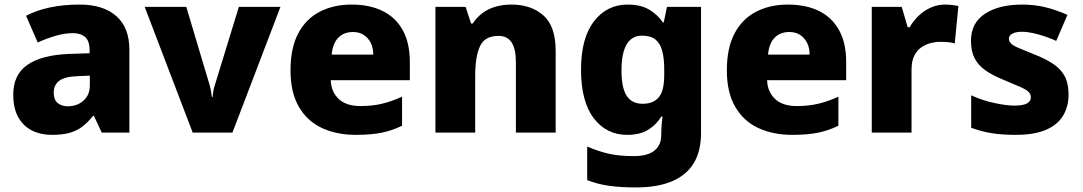

<svg xmlns="http://www.w3.org/2000/svg" viewBox="-20 -580 4736 840"><path d="M328 -560Q432 -560 489 -509.5Q546 -459 546 -363V0H425L391 -73H387Q364 -44 339.5 -25.5Q315 -7 283.5 1.5Q252 10 206 10Q158 10 120 -9Q82 -28 60 -67Q38 -106 38 -166Q38 -253 99.5 -296Q161 -339 280 -344L372 -347V-359Q372 -401 352.5 -418Q333 -435 298 -435Q264 -435 224 -423.5Q184 -412 145 -394L94 -511Q140 -535 198.5 -547.5Q257 -560 328 -560ZM323 -247Q263 -245 239 -226.5Q215 -208 215 -175Q215 -144 232 -129.5Q249 -115 277 -115Q317 -115 345 -139.5Q373 -164 373 -206V-249Z M823 0 613 -550H795L892 -225Q894 -219 897.5 -206.5Q901 -194 903.5 -180.5Q906 -167 907 -155H910Q911 -167 913 -180Q915 -193 919 -205Q923 -217 925 -224L1025 -550H1207L997 0Z M1518 -560Q1597 -560 1654 -532Q1711 -504 1742 -448Q1773 -392 1773 -309V-229H1427Q1429 -178 1462 -147Q1495 -116 1557 -116Q1608 -116 1650.5 -126Q1693 -136 1739 -157V-30Q1699 -10 1652.5 0Q1606 10 1537 10Q1454 10 1389.5 -19.5Q1325 -49 1288 -112Q1251 -175 1251 -272Q1251 -370 1284.5 -433.5Q1318 -497 1378.5 -528.5Q1439 -560 1518 -560ZM1524 -440Q1485 -440 1460.5 -415.5Q1436 -391 1431 -341H1613Q1613 -370 1602.5 -391.5Q1592 -413 1572.5 -426.5Q1553 -440 1524 -440Z M2217 -560Q2304 -560 2357.5 -512.5Q2411 -465 2411 -358V0H2237V-309Q2237 -365 2218.5 -394Q2200 -423 2161 -423Q2101 -423 2080 -378Q2059 -333 2059 -248V0H1885V-550H2017L2041 -477H2048Q2066 -504 2090.5 -522.5Q2115 -541 2147 -550.5Q2179 -560 2217 -560Z M2726 -560Q2783 -560 2820 -538Q2857 -516 2880 -482H2884L2898 -550H3047V2Q3047 80 3016 132.5Q2985 185 2921.5 212.5Q2858 240 2761 240Q2696 240 2645.5 233Q2595 226 2549 208V61Q2597 82 2643 92.5Q2689 103 2753 103Q2813 103 2843 79Q2873 55 2873 10V-2Q2873 -14 2874.5 -33Q2876 -52 2879 -70H2873Q2853 -36 2817 -13Q2781 10 2724 10Q2633 10 2577.5 -63Q2522 -136 2522 -275Q2522 -413 2578.5 -486.5Q2635 -560 2726 -560ZM2788 -424Q2759 -424 2739 -407Q2719 -390 2709 -356Q2699 -322 2699 -272Q2699 -195 2722 -160.5Q2745 -126 2791 -126Q2817 -126 2835 -134Q2853 -142 2864.5 -157.5Q2876 -173 2881 -197Q2886 -221 2886 -254V-277Q2886 -325 2877 -358Q2868 -391 2847 -407.5Q2826 -424 2788 -424Z M3427 -560Q3506 -560 3563 -532Q3620 -504 3651 -448Q3682 -392 3682 -309V-229H3336Q3338 -178 3371 -147Q3404 -116 3466 -116Q3517 -116 3559.5 -126Q3602 -136 3648 -157V-30Q3608 -10 3561.5 0Q3515 10 3446 10Q3363 10 3298.5 -19.5Q3234 -49 3197 -112Q3160 -175 3160 -272Q3160 -370 3193.5 -433.5Q3227 -497 3287.5 -528.5Q3348 -560 3427 -560ZM3433 -440Q3394 -440 3369.5 -415.5Q3345 -391 3340 -341H3522Q3522 -370 3511.5 -391.5Q3501 -413 3481.5 -426.5Q3462 -440 3433 -440Z M4114 -560Q4130 -560 4147 -558Q4164 -556 4173 -554L4157 -390Q4147 -393 4132 -395Q4117 -397 4093 -397Q4073 -397 4051.5 -391.5Q4030 -386 4011 -373Q3992 -360 3980 -336.5Q3968 -313 3968 -274V0H3794V-550H3925L3951 -461H3960Q3975 -488 3999 -511Q4023 -534 4052.5 -547Q4082 -560 4114 -560Z M4655 -166Q4655 -114 4631 -74Q4607 -34 4556 -12Q4505 10 4424 10Q4366 10 4320.5 3Q4275 -4 4229 -21V-163Q4279 -140 4331.5 -129Q4384 -118 4418 -118Q4456 -118 4473 -127.5Q4490 -137 4490 -154Q4490 -168 4480 -178Q4470 -188 4444 -199.5Q4418 -211 4370 -231Q4323 -250 4291.5 -272Q4260 -294 4244 -325Q4228 -356 4228 -401Q4228 -480 4289.5 -520Q4351 -560 4452 -560Q4506 -560 4553 -548.5Q4600 -537 4650 -515L4601 -401Q4562 -419 4520.5 -430Q4479 -441 4452 -441Q4425 -441 4409.5 -433Q4394 -425 4394 -411Q4394 -399 4403.5 -389.5Q4413 -380 4438 -369.5Q4463 -359 4510 -340Q4558 -321 4590.5 -298.5Q4623 -276 4639 -245Q4655 -214 4655 -166Z"/></svg>

Font: Noto Sans Oriya ExtraBold
Style: Regular
Weight: 800
Version: Version 2.003